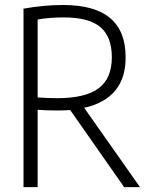

<svg xmlns="http://www.w3.org/2000/svg" viewBox="-20 -768 612 788"><path d="M489.5 0 268 -316.5Q246.5 -314.5 216.5 -314.5Q169 -314.5 134.5 -317.5V0H76.5V-732.5Q161 -747.5 239 -747.5Q368 -747.5 431.8 -694Q495.5 -640.5 495.5 -534Q496.5 -449.5 453.5 -397Q410.5 -344.5 325.5 -325.5L554.5 0ZM439 -533Q439 -617 392 -656.8Q345 -696.5 241 -696.5Q183.5 -696.5 134.5 -688V-368Q181.5 -365 214 -365Q331 -365 385 -405.8Q439 -446.5 439 -533Z"/></svg>

Font: Encode Sans Condensed Light
Style: Regular
Weight: 300
Width: 3
Designer: Multiple Designers
Foundry: Impallari Type
Version: Version 2.000